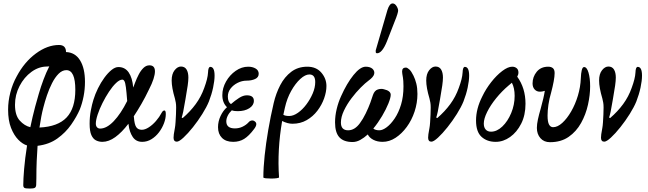

<svg xmlns="http://www.w3.org/2000/svg" viewBox="-20 -812 3758 1114"><path d="M153 282Q128 282 121.5 278Q115 274 115 262Q115 228 120 168Q125 108 137 32Q111 24 86 -1.5Q61 -27 44 -70Q27 -113 27 -176Q27 -225 40 -275.5Q53 -326 77 -369Q121 -452 188 -501.5Q255 -551 322 -551Q363 -551 363 -510Q416 -508 444.5 -462Q473 -416 473 -337Q473 -294 465 -253Q457 -212 443 -177Q425 -135 393 -89Q361 -43 313 -8.5Q265 26 198 34Q195 74 193 121Q191 168 191 223Q191 249 190 261.5Q189 274 181.5 278Q174 282 153 282ZM67 -204Q67 -143 94.5 -112.5Q122 -82 156 -74Q162 -103 169 -133Q176 -163 184 -193Q193 -226 205 -267.5Q217 -309 232.5 -350.5Q248 -392 266 -427Q260 -426 253 -426Q205 -426 162.5 -395Q120 -364 93.5 -313Q67 -262 67 -204ZM232 -190Q225 -164 219.5 -135Q214 -106 209 -72Q316 -77 366.5 -130.5Q417 -184 417 -291Q417 -405 365 -405Q341 -405 320 -384Q299 -363 282 -329.5Q265 -296 252.5 -259Q240 -222 232 -190Z M574 11Q554 11 537 2.5Q520 -6 510 -28.5Q500 -51 500 -94Q500 -134 507 -171Q514 -208 522 -233Q532 -266 548.5 -299.5Q565 -333 585.5 -361Q606 -389 627 -406Q648 -423 667 -423Q705 -423 726.5 -392Q748 -361 753 -304Q758 -318 764 -333Q773 -357 785 -380Q797 -403 812.5 -418Q828 -433 847 -433Q879 -433 879 -398Q879 -380 870.5 -353.5Q862 -327 844 -292Q823 -248 800.5 -209Q778 -170 756 -137Q756 -134 757 -132Q760 -90 770.5 -74.5Q781 -59 803 -59Q821 -59 843 -73Q865 -87 885 -110Q905 -133 918 -158Q925 -171 934 -171Q942 -171 942 -150Q942 -125 931.5 -97Q921 -69 902.5 -44.5Q884 -20 859 -4.5Q834 11 805 11Q769 11 750 -17.5Q731 -46 726 -89Q725 -92 725 -94Q687 -44 649 -16.5Q611 11 574 11ZM536 -95Q536 -81 543 -73.5Q550 -66 561 -66Q599 -66 640 -109Q681 -152 718 -226Q714 -279 710.5 -305.5Q707 -332 702 -341Q697 -350 690 -350Q674 -350 653.5 -330.5Q633 -311 612.5 -280Q592 -249 574.5 -214Q557 -179 546.5 -147Q536 -115 536 -95Z M1006 10Q987 10 987 -13Q987 -22 988.5 -33Q990 -44 995 -71Q997 -81 998.5 -102.5Q1000 -124 1001 -147.5Q1002 -171 1002 -188Q1002 -205 1000 -216.5Q998 -228 995 -240Q976 -304 976 -345Q976 -383 993 -404.5Q1010 -426 1030 -426Q1052 -426 1062.5 -408.5Q1073 -391 1073 -362Q1073 -344 1069 -315.5Q1065 -287 1056 -236Q1048 -187 1043 -164Q1038 -141 1034 -130L1040 -127Q1084 -165 1115.5 -208Q1147 -251 1165 -302Q1175 -329 1180.5 -351Q1186 -373 1187 -391Q1188 -424 1200 -424Q1225 -424 1225 -373Q1225 -344 1216.5 -304Q1208 -264 1192 -223Q1179 -191 1154 -151Q1129 -111 1099.5 -74Q1070 -37 1044.5 -13.5Q1019 10 1006 10Z M1333 11Q1291 11 1268 -12Q1245 -35 1245 -74Q1245 -108 1260 -139.5Q1275 -171 1297 -190Q1270 -216 1270 -260Q1270 -301 1291.5 -339Q1313 -377 1347.5 -401Q1382 -425 1420 -425Q1445 -425 1463 -414.5Q1481 -404 1481 -384Q1481 -363 1460 -353.5Q1439 -344 1410 -344Q1384 -344 1359 -331.5Q1334 -319 1318 -298.5Q1302 -278 1302 -252Q1302 -220 1320 -208Q1344 -229 1367.5 -244Q1391 -259 1412 -259Q1453 -259 1453 -227Q1453 -201 1426.5 -184Q1400 -167 1359 -167Q1351 -167 1342 -168Q1333 -169 1325 -172Q1310 -158 1301.5 -141Q1293 -124 1293 -108Q1293 -67 1343 -67Q1367 -67 1387.5 -77Q1408 -87 1421 -101Q1428 -110 1438.5 -112.5Q1449 -115 1458 -108Q1478 -94 1454 -63Q1424 -23 1396.5 -6Q1369 11 1333 11Z M1508 217Q1508 162 1515.5 91Q1523 20 1536.5 -58.5Q1550 -137 1568 -214Q1581 -270 1606 -318Q1631 -366 1670 -395.5Q1709 -425 1763 -425Q1815 -425 1844.5 -390.5Q1874 -356 1874 -313Q1874 -279 1860.5 -241Q1847 -203 1821.5 -169.5Q1796 -136 1759.5 -115Q1723 -94 1677 -94Q1649 -94 1617 -110Q1588 57 1599 217Q1599 220 1585.5 222Q1572 224 1554 224Q1536 224 1522 222.5Q1508 221 1508 217ZM1633 -187Q1628 -167 1624 -146Q1635 -139 1658 -139Q1682 -139 1708.5 -157.5Q1735 -176 1757.5 -206Q1780 -236 1794.5 -270Q1809 -304 1809 -336Q1809 -380 1775 -380Q1751 -380 1722.5 -354Q1694 -328 1669.5 -284.5Q1645 -241 1633 -187Z M2026 12Q1974 12 1949 -15.5Q1924 -43 1924 -102Q1924 -140 1933.5 -179.5Q1943 -219 1959 -254Q1992 -328 2031 -376.5Q2070 -425 2102 -425Q2127 -425 2141 -413Q2155 -400 2151 -382.5Q2147 -365 2118 -344Q2100 -331 2073 -304Q2046 -277 2019.5 -242Q1993 -207 1975.5 -170Q1958 -133 1958 -101Q1958 -56 2000 -56Q2038 -56 2068 -97Q2086 -121 2102 -154Q2118 -187 2129 -217Q2140 -247 2144 -261Q2153 -287 2172.5 -293Q2192 -299 2208 -294Q2247 -285 2247 -262Q2247 -245 2233.5 -211.5Q2220 -178 2197 -139Q2174 -100 2146 -66Q2158 -56 2181 -56Q2200 -56 2224 -74Q2248 -92 2270.5 -125.5Q2293 -159 2307 -205.5Q2321 -252 2321 -311Q2321 -328 2320 -342Q2319 -356 2318 -361Q2313 -388 2313 -397Q2313 -420 2335 -420Q2343 -420 2355 -409Q2367 -398 2379 -373Q2389 -353 2395.5 -327Q2402 -301 2402 -267Q2402 -215 2385.5 -165Q2369 -115 2340 -75.5Q2311 -36 2275 -12.5Q2239 11 2200 11Q2169 11 2146 -1Q2123 -13 2114 -32Q2092 -12 2070 0Q2048 12 2026 12ZM2168 -503Q2160 -503 2160 -511Q2160 -514 2160 -516Q2160 -518 2160 -520L2228 -754Q2240 -792 2258 -792Q2271 -792 2280.5 -777Q2290 -762 2290 -750Q2290 -745 2285.5 -729.5Q2281 -714 2269 -685L2225 -572Q2197 -503 2168 -503Z M2483 10Q2464 10 2464 -13Q2464 -22 2465.5 -33Q2467 -44 2472 -71Q2474 -81 2475.5 -102.5Q2477 -124 2478 -147.5Q2479 -171 2479 -188Q2479 -205 2477 -216.5Q2475 -228 2472 -240Q2453 -304 2453 -345Q2453 -383 2470 -404.5Q2487 -426 2507 -426Q2529 -426 2539.5 -408.5Q2550 -391 2550 -362Q2550 -344 2546 -315.5Q2542 -287 2533 -236Q2525 -187 2520 -164Q2515 -141 2511 -130L2517 -127Q2561 -165 2592.5 -208Q2624 -251 2642 -302Q2652 -329 2657.5 -351Q2663 -373 2664 -391Q2665 -424 2677 -424Q2702 -424 2702 -373Q2702 -344 2693.5 -304Q2685 -264 2669 -223Q2656 -191 2631 -151Q2606 -111 2576.5 -74Q2547 -37 2521.5 -13.5Q2496 10 2483 10Z M2856 11Q2806 11 2774 -18Q2742 -47 2742 -113Q2742 -181 2778 -252Q2799 -296 2830 -335.5Q2861 -375 2894 -400Q2927 -425 2952 -425Q2967 -425 2977.5 -416.5Q2988 -408 2988 -391Q2988 -379 2981 -367Q3029 -301 3029 -210Q3029 -144 3004 -94.5Q2979 -45 2939.5 -17Q2900 11 2856 11ZM2787 -95Q2787 -73 2798 -60.5Q2809 -48 2829 -48Q2863 -48 2894.5 -78Q2926 -108 2946 -156Q2966 -204 2966 -256Q2966 -301 2950 -332Q2942 -325 2931 -316Q2892 -283 2859 -242.5Q2826 -202 2806.5 -162.5Q2787 -123 2787 -95Z M3171 13Q3136 13 3115.5 -10.5Q3095 -34 3095 -70Q3095 -91 3101 -119Q3107 -147 3117 -181Q3126 -214 3132 -239.5Q3138 -265 3141 -285Q3126 -280 3113 -280Q3094 -280 3082 -293Q3070 -306 3070 -328Q3070 -366 3094 -395.5Q3118 -425 3161 -425Q3178 -425 3188 -416.5Q3198 -408 3198 -388Q3198 -369 3192.5 -339.5Q3187 -310 3178 -276Q3167 -239 3162 -204.5Q3157 -170 3157 -142Q3157 -105 3165.5 -89.5Q3174 -74 3189 -74Q3215 -74 3242.5 -99Q3270 -124 3294 -165.5Q3318 -207 3333 -257Q3348 -307 3350 -358Q3351 -387 3355.5 -405Q3360 -423 3369 -423Q3385 -423 3394.5 -391Q3404 -359 3404 -311Q3404 -261 3391.5 -204.5Q3379 -148 3351.5 -98.5Q3324 -49 3279.5 -18Q3235 13 3171 13Z M3486 10Q3467 10 3467 -13Q3467 -22 3468.5 -33Q3470 -44 3475 -71Q3477 -81 3478.5 -102.5Q3480 -124 3481 -147.5Q3482 -171 3482 -188Q3482 -205 3480 -216.5Q3478 -228 3475 -240Q3456 -304 3456 -345Q3456 -383 3473 -404.5Q3490 -426 3510 -426Q3532 -426 3542.5 -408.5Q3553 -391 3553 -362Q3553 -344 3549 -315.5Q3545 -287 3536 -236Q3528 -187 3523 -164Q3518 -141 3514 -130L3520 -127Q3564 -165 3595.5 -208Q3627 -251 3645 -302Q3655 -329 3660.5 -351Q3666 -373 3667 -391Q3668 -424 3680 -424Q3705 -424 3705 -373Q3705 -344 3696.5 -304Q3688 -264 3672 -223Q3659 -191 3634 -151Q3609 -111 3579.5 -74Q3550 -37 3524.5 -13.5Q3499 10 3486 10Z"/></svg>

Font: Junicode Two Beta Condensed Medium
Style: Italic
Weight: 500
Width: 3
Italic angle: -9°
Version: Version 1.053; ttfautohint (v1.8.4)